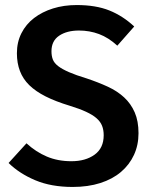

<svg xmlns="http://www.w3.org/2000/svg" viewBox="-20 -726 599 761"><path d="M529 -198Q529 -151 511 -112Q493 -73 459.5 -44.5Q426 -16 377.5 -0.5Q329 15 268 15Q183 15 120 -11.5Q57 -38 14 -80L85 -158Q122 -124 165.5 -105.5Q209 -87 263 -87Q319 -87 355 -113Q391 -139 391 -190Q391 -211 384.5 -227.5Q378 -244 362.5 -257.5Q347 -271 321 -283Q295 -295 256 -307Q200 -324 160.5 -344Q121 -364 96 -388.5Q71 -413 59 -444.5Q47 -476 47 -515Q47 -559 65 -594.5Q83 -630 115 -654.5Q147 -679 190 -692.5Q233 -706 284 -706Q360 -706 413.5 -684.5Q467 -663 512 -621L445 -545Q410 -577 372.5 -591Q335 -605 293 -605Q245 -605 214.5 -584.5Q184 -564 184 -523Q184 -504 189.5 -490Q195 -476 210.5 -464Q226 -452 253.5 -440Q281 -428 324 -415Q369 -400 407 -382.5Q445 -365 472 -340Q499 -315 514 -280.5Q529 -246 529 -198Z"/></svg>

Font: Qnwhxotralxmqkhsjrfbfhwcoqn
Style: Regular
Weight: 500
Designer: Carrois Corporate & Edenspiekermann
Foundry: Carrois Corporate GbR & Edenspiekermann AG
Version: Version 2.001